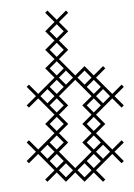

<svg xmlns="http://www.w3.org/2000/svg" viewBox="-20 -346 259 370"><path d="M142.9 4.3 160.7 -13.6 178.6 4.3 182.9 0 165 -17.9 196.4 -49.3 214.3 -31.4 218.6 -35.7 200.7 -53.6 218.6 -71.4 214.3 -75.7 196.4 -57.9 165 -89.3 182.9 -107.1 165 -125 196.4 -156.4 214.3 -138.6 218.6 -142.9 200.7 -160.7 218.6 -178.6 214.3 -182.9 196.4 -165 165 -196.4 182.9 -214.3 178.6 -218.6 160.7 -200.7 142.9 -218.6 125 -200.7 93.6 -232.1 111.4 -250 93.6 -267.9 111.4 -285.7 93.6 -303.6 111.4 -321.4 107.1 -325.7 89.3 -307.9 71.4 -325.7 67.1 -321.4 85 -303.6 67.1 -285.7 85 -267.9 67.1 -250 85 -232.1 67.1 -214.3 85 -196.4 53.6 -165 35.7 -182.9 31.4 -178.6 49.3 -160.7 31.4 -142.9 35.7 -138.6 53.6 -156.4 85 -125 67.1 -107.1 85 -89.3 53.6 -57.9 35.7 -75.7 31.4 -71.4 49.3 -53.6 31.4 -35.7 35.7 -31.4 53.6 -49.3 85 -17.9 67.1 0 71.4 4.3 89.3 -13.6 107.1 4.3 125 -13.6ZM75.7 -35.7 89.3 -49.3 102.9 -35.7 89.3 -22.1ZM142.9 -31.4 156.4 -17.9 142.9 -4.3 129.3 -17.9ZM125 -22.1 93.6 -53.6 111.4 -71.4 93.6 -89.3 111.4 -107.1 93.6 -125 111.4 -142.9 93.6 -160.7 125 -192.1 156.4 -160.7 138.6 -142.9 156.4 -125 138.6 -107.1 156.4 -89.3 138.6 -71.4 156.4 -53.6ZM71.4 -67.1 85 -53.6 71.4 -40 57.9 -53.6ZM71.4 -174.3 85 -160.7 71.4 -147.1 57.9 -160.7ZM75.7 -142.9 89.3 -156.4 102.9 -142.9 89.3 -129.3ZM147.1 -178.6 160.7 -192.1 174.3 -178.6 160.7 -165ZM75.7 -71.4 89.3 -85 102.9 -71.4 89.3 -57.9ZM75.7 -107.1 89.3 -120.7 102.9 -107.1 89.3 -93.6ZM75.7 -178.6 89.3 -192.1 102.9 -178.6 89.3 -165ZM75.7 -214.3 89.3 -227.9 102.9 -214.3 89.3 -200.7ZM75.7 -250 89.3 -263.6 102.9 -250 89.3 -236.4ZM75.7 -285.7 89.3 -299.3 102.9 -285.7 89.3 -272.1ZM93.6 -17.9 107.1 -31.4 120.7 -17.9 107.1 -4.3ZM93.6 -196.4 107.1 -210 120.7 -196.4 107.1 -182.9ZM129.3 -196.4 142.9 -210 156.4 -196.4 142.9 -182.9ZM147.1 -35.7 160.7 -49.3 174.3 -35.7 160.7 -22.1ZM147.1 -71.4 160.7 -85 174.3 -71.4 160.7 -57.9ZM147.1 -107.1 160.7 -120.7 174.3 -107.1 160.7 -93.6ZM147.1 -142.9 160.7 -156.4 174.3 -142.9 160.7 -129.3ZM165 -53.6 178.6 -67.1 192.1 -53.6 178.6 -40ZM165 -160.7 178.6 -174.3 192.1 -160.7 178.6 -147.1Z"/></svg>

Font: Gossip Low Cross Stitch
Style: Regular
Weight: 300
Width: 3
Designer: Deborah Khodanovich
Version: Version 1.001;Glyphs 3.3.1 (3343)